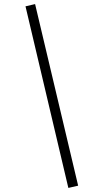

<svg xmlns="http://www.w3.org/2000/svg" viewBox="-20 -822 508 941"><path d="M363 88 315 99 105 -791 152 -802Z"/></svg>

Font: Fira Sans Condensed Light
Style: Regular
Weight: 300
Width: 3
Designer: bBox Type GmbH & Carrois Corporate GbR & Edenspiekermann AG
Foundry: bBox Type GmbH & Carrois Corporate GbR & Edenspiekermann AG
Version: Version 4.301